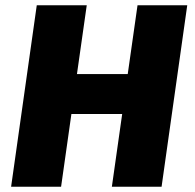

<svg xmlns="http://www.w3.org/2000/svg" viewBox="-20 -706 737 726"><path d="M22 0 119 -686H308L271 -426H463L500 -686H688L591 0H403L442 -275H250L211 0Z"/></svg>

Font: Chivo Medium ExtraBold
Style: Italic
Weight: 800
Italic angle: -8.05°
Version: Version 2.002